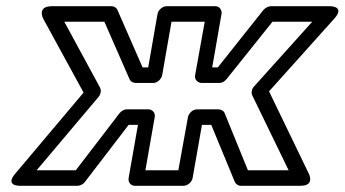

<svg xmlns="http://www.w3.org/2000/svg" viewBox="-20 -573 1109 618"><path d="M683 -221H614C599 -221 587 -207 585 -196L554 -25H448L478 -196C481 -211 469 -221 458 -221H388C379 -221 370 -215 365 -209L224 -25H98L298 -262C305 -271 306 -283 302 -291L187 -503H316L397 -318C400 -311 408 -306 417 -306H473C488 -306 500 -320 502 -331L532 -503H639L608 -331C605 -316 618 -306 629 -306H686C695 -306 703 -311 709 -318L857 -503H985L798 -295C790 -287 788 -274 792 -266L909 -25H778L703 -209C700 -217 690 -221 683 -221ZM660 -171 736 13C739 19 746 25 755 25H947C995 25 974 -14 974 -14L846 -279L1056 -513C1092 -553 1043 -553 1043 -553H852C844 -553 834 -548 828 -541L681 -356H663L693 -528C695 -539 688 -553 673 -553H516C505 -553 490 -543 487 -528L457 -356H439L358 -541C355 -548 348 -553 339 -553H147C98 -553 119 -513 119 -513L249 -275L29 -14C-5 26 43 25 43 25H230C237 25 247 21 253 13L394 -171H424L394 0C392 11 399 25 414 25H571C582 25 597 15 600 0L630 -171Z"/></svg>

Font: Asimov
Style: WidOuIt
Weight: 500
Designer: Google
Version: Version 2.000980; 2014